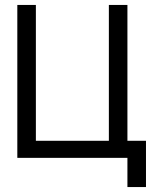

<svg xmlns="http://www.w3.org/2000/svg" viewBox="-20 -638 640 776"><path d="M50 0V-618H125V-69H420V-618H495V0ZM495 118V0H463V-69H570V118Z"/></svg>

Font: Victor Mono
Style: Regular
Weight: 400
Monospace: yes
Designer: Rune Bjørnerås
Version: Version 1.561;gftools[0.9.30]